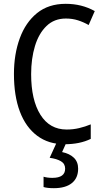

<svg xmlns="http://www.w3.org/2000/svg" viewBox="-20 -745 542 1005"><path d="M325 -648Q264 -648 223.5 -609Q183 -570 163 -504Q143 -438 143 -357Q143 -222 191.5 -144.5Q240 -67 329 -67Q363 -67 394.5 -74.5Q426 -82 455 -94V-18Q398 10 318 10Q234 10 174.5 -34.5Q115 -79 84 -161Q53 -243 53 -358Q53 -461 83.5 -544.5Q114 -628 174 -676.5Q234 -725 324 -725Q408 -725 476 -687L444 -614Q418 -629 388.5 -638.5Q359 -648 325 -648ZM389 138Q389 187 356 213.5Q323 240 262 240Q227 240 208 234V180Q228 186 254 186Q321 186 321 138Q321 112 299 99Q277 86 240 81L277 0H328L305 51Q344 59 366.5 80.5Q389 102 389 138Z"/></svg>

Font: Noto Sans Bengali UI Condensed
Style: Regular
Weight: 400
Width: 3
Designer: Jelle Bosma - Monotype Design Team
Foundry: Monotype Imaging Inc.
Version: Version 2.003; ttfautohint (v1.8.4.7-5d5b)